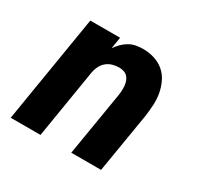

<svg xmlns="http://www.w3.org/2000/svg" viewBox="-122 -679 843 821"><g transform="rotate(30 300.0 -269.0)"><path d="M21 0 108 -530H255L246 -473Q256 -488 269 -501Q282 -514 298 -523Q314 -532 331 -535Q348 -538 365 -538Q394 -538 421 -529.5Q448 -521 468.5 -503.5Q489 -486 501 -461Q513 -436 518 -409Q523 -382 521.5 -353Q520 -324 516 -295L467 0H320L372 -314Q374 -326 374.5 -338Q375 -350 374 -361.5Q373 -373 369 -384Q365 -395 357.5 -403Q350 -411 338.5 -414.5Q327 -418 315 -418Q300 -418 284 -413.5Q268 -409 255 -398.5Q242 -388 234.5 -373Q227 -358 224 -342L168 0Z"/></g></svg>

Font: Iosevka Curly Heavy Extended
Style: Italic
Weight: 900
Width: 7
Italic angle: -9°
Monospace: yes
Designer: Belleve Invis
Foundry: Belleve Invis
Version: Version 11.1.0; ttfautohint (v1.8.3)